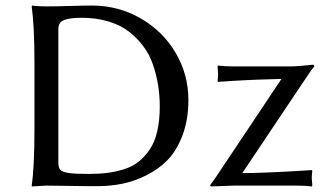

<svg xmlns="http://www.w3.org/2000/svg" viewBox="-20 -668 1167 691"><path d="M852 -45Q886 -45 924.5 -46.5Q963 -48 993 -49.5Q1023 -51 1048.5 -52.5Q1074 -54 1088 -55L1102 -56L1104 -53Q1102 -37 1102 -27Q1102 -26 1104 0L1102 3Q1080 0 1046 0H820L739 3L736 -1Q743 -10 758 -32L993 -384Q970 -383 944.5 -382.5Q919 -382 897.5 -381Q876 -380 855.5 -379Q835 -378 819 -377Q803 -376 790.5 -375Q778 -374 772 -374L765 -373L763 -376Q765 -392 765 -402Q765 -403 763 -429L765 -432Q788 -429 821 -429H1025Q1038 -429 1057 -430.5Q1076 -432 1090 -433.5Q1104 -435 1106 -435Q1111 -435 1111 -429Q1102 -419 1081 -387ZM190 -82Q190 -65 197 -57Q204 -49 226.5 -45.5Q249 -42 299 -42Q337 -42 367.5 -46Q398 -50 428 -59.5Q458 -69 480 -87Q502 -105 519.5 -131Q537 -157 546 -196Q555 -235 555 -284Q555 -324 549 -361.5Q543 -399 530.5 -435.5Q518 -472 495.5 -502Q473 -532 443 -555Q413 -578 369.5 -591Q326 -604 274 -604Q232 -604 211 -596Q190 -588 190 -564ZM147 -645Q179 -645 229.5 -646.5Q280 -648 312 -648Q406 -648 486 -602Q566 -556 612 -478Q658 -400 658 -308Q658 -237 637 -181.5Q616 -126 583.5 -92.5Q551 -59 506.5 -37Q462 -15 419 -6.5Q376 2 330 2Q274 2 226 1Q178 0 147 0L95 3L94 0Q104 -67 104 -200V-445Q104 -574 94 -645L96 -648Q113 -645 147 -645Z"/></svg>

Font: Libertinus Sans
Style: Regular
Weight: 400
Designer: Philipp H. Poll
Foundry: Khaled Hosny
Version: Version 6.1